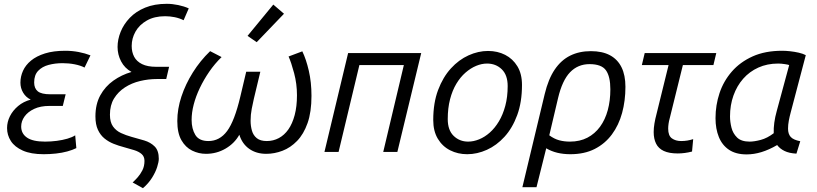

<svg xmlns="http://www.w3.org/2000/svg" viewBox="-20 -796 4280 1006"><path d="M209 12Q142 12 99.5 -7Q57 -26 37 -57Q17 -88 17 -125Q17 -157 32 -187Q47 -217 75 -240.5Q103 -264 141 -274Q116 -286 101.5 -310Q87 -334 87 -363Q87 -395 100.5 -425Q114 -455 142.5 -478.5Q171 -502 215.5 -516Q260 -530 322 -530Q358 -530 392 -523.5Q426 -517 454 -506L423 -442Q402 -453 371.5 -459Q341 -465 308 -465Q269 -465 235 -456Q201 -447 180 -425Q159 -403 159 -364Q159 -333 178 -317.5Q197 -302 244 -302H324L309 -241H239Q192 -241 159 -225.5Q126 -210 108.5 -185.5Q91 -161 91 -133Q91 -96 121.5 -75Q152 -54 216 -54Q247 -54 277.5 -58Q308 -62 333.5 -69.5Q359 -77 374 -87L380 -20Q360 -10 332.5 -2.5Q305 5 273 8.5Q241 12 209 12Z M729 190 675 160Q686 150 700.5 134Q715 118 726 96.5Q737 75 737 47Q737 24 722 11Q707 -2 682.5 -9.5Q658 -17 629 -25Q602 -32 575.5 -42.5Q549 -53 527.5 -70.5Q506 -88 493 -116Q480 -144 480 -186Q480 -250 505.5 -296.5Q531 -343 574 -373.5Q617 -404 669 -419Q633 -439 614.5 -474.5Q596 -510 596 -550Q596 -589 612 -629Q628 -669 660 -702.5Q692 -736 740.5 -756Q789 -776 854 -776Q883 -776 914 -769.5Q945 -763 969 -752L942 -690Q920 -701 895 -706Q870 -711 845 -711Q789 -711 749.5 -688.5Q710 -666 690 -630.5Q670 -595 670 -555Q670 -523 683 -498.5Q696 -474 724.5 -460Q753 -446 798 -446H866L851 -382H803Q758 -382 714 -371.5Q670 -361 634.5 -338Q599 -315 577.5 -280Q556 -245 556 -195Q556 -156 572 -133.5Q588 -111 614 -99Q640 -87 669 -79Q703 -70 736 -60Q769 -50 790.5 -28.5Q812 -7 812 36Q812 52 803.5 79Q795 106 776.5 135.5Q758 165 729 190Z M1059 10Q1021 10 986.5 -7Q952 -24 930.5 -61.5Q909 -99 909 -162Q909 -225 930.5 -290Q952 -355 990.5 -416.5Q1029 -478 1081 -528L1141 -497Q1105 -462 1076.5 -420.5Q1048 -379 1027 -335Q1006 -291 995 -248.5Q984 -206 984 -168Q984 -121 1003.5 -89Q1023 -57 1072 -57Q1131 -57 1170 -109.5Q1209 -162 1239 -289L1270 -420H1344L1310 -278Q1305 -257 1299 -226Q1293 -195 1293 -163Q1293 -136 1300 -111.5Q1307 -87 1325.5 -72Q1344 -57 1378 -57Q1412 -57 1441 -72.5Q1470 -88 1491 -118Q1512 -148 1524 -193Q1536 -238 1536 -297Q1536 -357 1521 -413Q1506 -469 1492 -500L1564 -527Q1584 -486 1598 -425.5Q1612 -365 1612 -294Q1612 -209 1591.5 -151Q1571 -93 1536.5 -57.5Q1502 -22 1460 -6Q1418 10 1375 10Q1323 10 1286 -16Q1249 -42 1234 -90Q1209 -45 1162 -17.5Q1115 10 1059 10ZM1325 -575 1277 -608 1412 -772 1468 -724Z M1680 0 1804 -518H2187L2062 0H1988L2096 -455H1863L1754 0Z M2428 12Q2379 12 2338.5 -8.5Q2298 -29 2274 -69Q2250 -109 2250 -167Q2250 -257 2275.5 -324.5Q2301 -392 2342.5 -437.5Q2384 -483 2435 -506Q2486 -529 2537 -529Q2587 -529 2627 -508.5Q2667 -488 2691 -448.5Q2715 -409 2715 -351Q2715 -261 2690 -193Q2665 -125 2623.5 -79.5Q2582 -34 2531 -11Q2480 12 2428 12ZM2433 -54Q2461 -54 2490.5 -66Q2520 -78 2546.5 -101.5Q2573 -125 2594 -160Q2615 -195 2627.5 -241.5Q2640 -288 2640 -345Q2640 -403 2609 -433Q2578 -463 2532 -463Q2504 -463 2475 -451Q2446 -439 2419 -415.5Q2392 -392 2371 -357Q2350 -322 2338 -275.5Q2326 -229 2326 -172Q2326 -114 2357 -84Q2388 -54 2433 -54Z M2717 185 2834 -303Q2853 -382 2886.5 -431.5Q2920 -481 2967.5 -504.5Q3015 -528 3076 -528Q3136 -528 3176 -506.5Q3216 -485 3236.5 -443.5Q3257 -402 3257 -341Q3257 -268 3239.5 -204Q3222 -140 3186 -91.5Q3150 -43 3096 -15.5Q3042 12 2968 12Q2932 12 2900.5 4.5Q2869 -3 2842 -19L2791 185ZM2966 -54Q3018 -54 3057.5 -74.5Q3097 -95 3124 -132Q3151 -169 3164.5 -219Q3178 -269 3178 -328Q3178 -395 3155 -427.5Q3132 -460 3069 -460Q3008 -460 2967 -417.5Q2926 -375 2904 -282L2858 -87Q2884 -68 2910 -61Q2936 -54 2966 -54Z M3531 8Q3486 8 3458 -5Q3430 -18 3417.5 -43.5Q3405 -69 3405 -104Q3405 -125 3409 -149Q3413 -173 3420 -199L3483 -455H3343L3358 -518H3733L3718 -455H3558L3489 -176Q3485 -162 3483 -148Q3481 -134 3481 -122Q3481 -85 3500.5 -71Q3520 -57 3549 -57Q3566 -57 3581 -59.5Q3596 -62 3612 -67L3606 -2Q3587 3 3568 5.5Q3549 8 3531 8Z M3892 13Q3836 13 3800 -11Q3764 -35 3746.5 -78Q3729 -121 3729 -177Q3729 -245 3750 -308Q3771 -371 3814.5 -421Q3858 -471 3923.5 -500.5Q3989 -530 4078 -530Q4097 -530 4120 -527.5Q4143 -525 4165 -520Q4187 -515 4202 -507L4123 -207Q4117 -185 4113 -163.5Q4109 -142 4109 -122Q4109 -94 4123 -78.5Q4137 -63 4173 -56L4153 9Q4115 7 4090.5 -5Q4066 -17 4052 -36Q4009 -11 3969.5 1Q3930 13 3892 13ZM3908 -54Q3932 -54 3966 -63Q4000 -72 4034 -98Q4033 -124 4037 -153.5Q4041 -183 4050 -215L4115 -455Q4112 -457 4092.5 -460Q4073 -463 4057 -463Q4000 -463 3953.5 -442Q3907 -421 3874 -383.5Q3841 -346 3823 -295.5Q3805 -245 3805 -186Q3805 -158 3812.5 -127.5Q3820 -97 3842 -75.5Q3864 -54 3908 -54Z"/></svg>

Font: Ubuntu Sans
Style: Italic
Weight: 400
Italic angle: -13.5°
Designer: Dalton Maag Ltd
Foundry: Dalton Maag Ltd
Version: Version 1.006